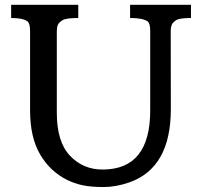

<svg xmlns="http://www.w3.org/2000/svg" viewBox="-20 -752 823 782"><path d="M397.9 -61.5Q591.8 -61.5 591.8 -302.2V-625.5Q591.8 -657.2 581.1 -665Q561.5 -678.7 509.8 -678.7V-732.4H757.8V-678.7Q711.4 -678.7 697.3 -669.7Q683.1 -660.6 679.2 -650.4Q675.3 -640.1 675.3 -625.5L675.8 -307.6Q675.8 -67.9 505.9 -8.8Q451.7 9.8 401.4 9.8Q351.1 9.8 317.1 2.7Q283.2 -4.4 252 -20Q183.6 -54.2 143.1 -123.5Q102.5 -192.9 102.5 -302.7V-625.5Q102.5 -656.7 91.8 -665Q73.7 -678.7 25.4 -678.7V-732.4H298.8V-678.7Q249.5 -678.7 234.6 -669.7Q219.7 -660.6 215.6 -650.4Q211.4 -640.1 211.4 -625.5V-292.5Q211.4 -174.8 264.6 -118.2Q317.9 -61.5 397.9 -61.5Z"/></svg>

Font: Arbutus Slab
Style: Regular
Weight: 400
Designer: Karolina Lach
Foundry: Karolina Lach
Version: Version 1.001; ttfautohint (v0.92) -l 10 -r 16 -G 200 -x 7 -